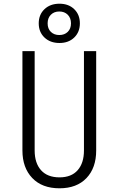

<svg xmlns="http://www.w3.org/2000/svg" viewBox="-20 -1006 640 1036"><path d="M301 10Q207 10 154 -45.5Q101 -101 101 -194V-730H167V-194Q167 -126 201.5 -87.5Q236 -49 301 -49Q365 -49 399 -87.5Q433 -126 433 -194V-730H499V-194Q499 -100 446.5 -45Q394 10 301 10ZM301 -774Q251 -774 220 -803.5Q189 -833 189 -880Q189 -927 220 -956.5Q251 -986 301 -986Q350 -986 380.5 -956.5Q411 -927 411 -880Q411 -833 380.5 -803.5Q350 -774 301 -774ZM300 -817Q328 -817 345.5 -834Q363 -851 363 -880Q363 -909 345.5 -926.5Q328 -944 300 -944Q272 -944 254.5 -926.5Q237 -909 237 -880Q237 -851 254.5 -834Q272 -817 300 -817Z"/></svg>

Font: Tiny ExtraLight
Style: Regular
Weight: 200
Monospace: yes
Designer: Philipp Nurullin, Konstantin Bulenkov
Foundry: JetBrains
Version: Version 2.251; ttfautohint (v1.8.4.7-5d5b)